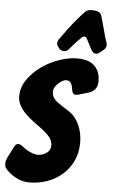

<svg xmlns="http://www.w3.org/2000/svg" viewBox="-99 -1055 650 1100"><g transform="rotate(5 226.0 -505.5)"><path d="M273 -779Q262 -765 244 -765Q229 -765 218 -776L212 -784Q202 -794 202 -808Q202 -818 209 -828L222 -846Q276 -924 341 -995Q358 -1013 383 -1013L387 -1012H395Q397 -1011 405 -1011Q418 -1010 428 -1002.5Q438 -995 441 -983L469 -882Q470 -877 471 -872.5Q472 -868 474 -863L483 -835Q486 -828 486 -821Q486 -804 469 -790L450 -775Q440 -766 428 -766Q412 -766 401 -786L370 -846Q364 -858 354 -858Q346 -858 339 -851L316 -828Q305 -816 295 -805Q285 -794 276 -783ZM-17 -56Q-31 -69 -32.5 -80.5Q-34 -92 -34 -96Q-34 -109 -26 -127L8 -194Q17 -212 31 -212Q42 -212 57 -200L61 -197Q82 -180 106 -170Q130 -160 147 -160Q173 -160 196.5 -176Q220 -192 220 -219Q220 -254 188 -283Q157 -312 116 -340Q98 -353 79.5 -368.5Q61 -384 46 -402Q31 -420 21.5 -440.5Q12 -461 12 -485Q12 -537 43 -581.5Q74 -626 120.5 -659Q167 -692 222 -711Q277 -730 326 -730Q352 -730 376 -724Q400 -718 418 -703.5Q436 -689 446.5 -666.5Q457 -644 457 -611V-597L456 -596Q455 -577 441.5 -562Q428 -547 408 -541L347 -523Q337 -521 335 -521Q313 -521 310 -554Q308 -572 300 -586Q292 -600 272 -600Q265 -600 253.5 -594.5Q242 -589 230.5 -579Q219 -569 210.5 -556Q202 -543 202 -528Q202 -495 229.5 -473.5Q257 -452 293 -430Q306 -423 321.5 -409.5Q337 -396 350.5 -374Q364 -352 373.5 -320.5Q383 -289 383 -247Q383 -192 361.5 -146Q340 -100 303 -67Q266 -34 216.5 -16Q167 2 111 2Q75 2 42 -14Q9 -30 -17 -56Z"/></g></svg>

Font: Bangerz 2
Style: Regular
Weight: 400
Designer: vernon adams
Foundry: Vernon Adams
Version: Version 2.10;December 28, 2023;FontCreator 13.0.0.2683 64-bi